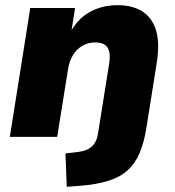

<svg xmlns="http://www.w3.org/2000/svg" viewBox="-20 -529 675 742"><path d="M238 193 233 64 283 58Q316 54 335 37Q354 20 359 -14L402 -284Q406 -311 402 -329Q398 -347 385 -356Q372 -365 348 -365Q321 -365 299 -352.5Q277 -340 262.5 -317Q248 -294 243 -262L201 0H18L97 -498H270L256 -408H254Q283 -459 329.5 -484Q376 -509 434 -509Q491 -509 529 -485.5Q567 -462 582.5 -413.5Q598 -365 586 -288L545 -30Q536 24 519 63.5Q502 103 473.5 129Q445 155 399.5 169.5Q354 184 289 189Z"/></svg>

Font: Nunito Sans 10pt Black
Style: Italic
Weight: 900
Italic angle: -9°
Designer: Vernon Adams
Foundry: Vernon Adams
Version: Version 3.101;gftools[0.9.27]